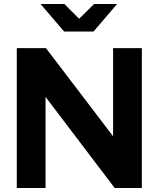

<svg xmlns="http://www.w3.org/2000/svg" viewBox="-20 -941 794 961"><path d="M64 0ZM64 -700H210L546 -259V-700H690V0H554L208 -456V0H64ZM302 -921 376 -847 451 -921H566L448 -783H301L183 -921Z"/></svg>

Font: Rosa Sans
Style: Bold
Weight: 700
Designer: Pentagram / MCKL
Foundry: Pentagram / MCKL
Version: Version 1.005;September 16, 2019;FontCreator 11.5.0.2425 64-